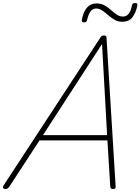

<svg xmlns="http://www.w3.org/2000/svg" viewBox="-63 -1253 941 1287"><path d="M-26 14Q-37 14 -41.5 8Q-46 2 -39 -10L611 -1003Q615 -1009 619.5 -1012Q624 -1015 633 -1015Q643 -1015 647 -1011.5Q651 -1008 651 -1000L712 -5Q713 6 709 10Q705 14 695 14Q685 14 681 10Q677 6 676 -4L657 -312H202L-1 -1Q-7 7 -12.5 10.5Q-18 14 -26 14ZM225 -347H655L621 -958ZM500 -1103Q483 -1103 486 -1122Q496 -1175 520.5 -1202.5Q545 -1230 584 -1230Q614 -1230 637.5 -1217Q661 -1204 680 -1186.5Q699 -1169 719 -1155.5Q739 -1142 761 -1142Q784 -1142 799 -1160Q814 -1178 821 -1215Q824 -1233 842 -1233Q853 -1233 856 -1228.5Q859 -1224 857 -1213Q846 -1162 822.5 -1134.5Q799 -1107 756 -1107Q728 -1107 705 -1120.5Q682 -1134 662.5 -1151Q643 -1168 623 -1182Q603 -1196 581 -1196Q560 -1196 545 -1177.5Q530 -1159 521 -1120Q519 -1111 514.5 -1107Q510 -1103 500 -1103Z"/></svg>

Font: Playwrite BE VLG Thin
Style: Regular
Weight: 250
Designer: Veronika Burian, José Scaglione
Foundry: TypeTogether
Version: Version 1.002